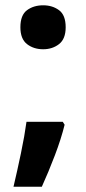

<svg xmlns="http://www.w3.org/2000/svg" viewBox="-20 -576 325 725"><path d="M57 -473Q57 -519 82 -537.5Q107 -556 143 -556Q178 -556 203 -537.5Q228 -519 228 -473Q228 -429 203 -409.5Q178 -390 143 -390Q107 -390 82 -409.5Q57 -429 57 -473ZM217 -116 224 -105Q211 -52 187 11Q163 74 138 129H31Q45 70 59 3Q73 -64 80 -116Z"/></svg>

Font: Noto IKEA Latin
Style: Bold
Weight: 700
Designer: Monotype Design Team
Foundry: Monotype Imaging Inc.
Version: Version 1.0